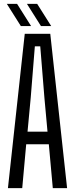

<svg xmlns="http://www.w3.org/2000/svg" viewBox="-20 -975 389 995"><path d="M21.1 0 108.3 -800H240.5L327.7 0H253.6L233 -227.4H115.8L95.2 0ZM122.7 -292.6H226.2L210.2 -467.7L188.6 -734.8H160.6L139.1 -467.3ZM192.2 -840 119.7 -954.8H172.8L245.3 -840ZM88 -840 15.5 -954.8H68.6L141.1 -840Z"/></svg>

Font: Big Shoulders Display SC Thin
Style: Regular
Weight: 100
Designer: Patric King
Foundry: XO Type Co
Version: Version 2.002